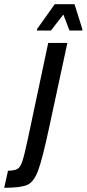

<svg xmlns="http://www.w3.org/2000/svg" viewBox="-74 -892 411 912"><path d="M57 -226 155 -688H246L159 -284Q127 -135 107 -81.5Q87 -28 56 -14Q25 0 -54 0L-36 -81Q-4 -82 9 -89.5Q22 -97 31.5 -124Q41 -151 57 -226ZM102 -747V-754L186 -872H280L317 -754V-747H256L227 -823L168 -747Z"/></svg>

Font: Saira Ultra Condensed SemiBold
Style: Italic
Weight: 600
Width: 1
Italic angle: -12°
Designer: Hector Gatti with collaboration of the Omnibus-Type team
Foundry: Omnibus-Type
Version: Version 1.001; ttfautohint (v1.8)